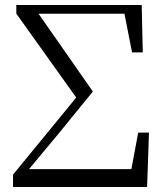

<svg xmlns="http://www.w3.org/2000/svg" viewBox="-20 -748 647 768"><path d="M32.1 0V-49.5L297.5 -373.2L295.7 -342.7L45.3 -693.4V-728H546.8L551.1 -538.5H508.2L472.2 -721.5L500.9 -693H315.6H127.5V-678.5L117 -717.8L351.4 -381.8L216.1 -215.7L68.9 -38.9L88 -89.3V-71.5H539.4L497.6 -29.9L532.9 -217.7H575.9L568.4 0Z"/></svg>

Font: Noto Serif JP
Style: Regular
Weight: 200
Designer: Ryoko NISHIZUKA 西塚涼子 (kana & ideographs); Frank Grießhammer (Latin, Greek & Cyrillic); Wenlong ZHANG 张文龙 (bopomofo); San
Foundry: Adobe
Version: Version 2.001;hotconv 1.1.0;makeotfexe 2.6.0